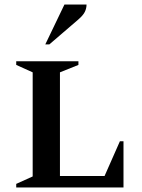

<svg xmlns="http://www.w3.org/2000/svg" viewBox="-20 -832 628 852"><path d="M52 0V-16L125 -49V-511L52 -544V-560H328V-544L246 -511V-51H444L512 -205H528V0ZM181 -635 266 -812H364Q364 -795 356.5 -779.5Q349 -764 327 -745L199 -635Z"/></svg>

Font: Spectral SC SemiBold
Style: Regular
Weight: 600
Designer: Jean-Baptiste Levee
Foundry: Production Type
Version: Version 2.001